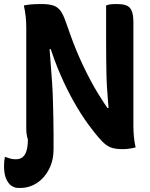

<svg xmlns="http://www.w3.org/2000/svg" viewBox="-71 -728 741 950"><path d="M8 60Q38 60 52.5 36Q67 12 67 -39V-96Q88 -96 110.5 -88Q133 -80 151.5 -66.5Q170 -53 182 -38Q194 -23 194 -9V10Q194 65 172 108.5Q150 152 112.5 177Q75 202 28 202H19Q8 202 -2.5 197.5Q-13 193 -21 186Q-36 171 -43.5 149Q-51 127 -51 92Q-51 81 -50 70Q-49 59 -47 49H-43Q-29 54 -19 57Q-9 60 8 60ZM194 1Q185 4 171 5.5Q157 7 141 7Q114 7 95 -3.5Q76 -14 67.5 -36.5Q59 -59 59 -93Q59 -155 59 -217.5Q59 -280 59 -342.5Q59 -405 59 -467.5Q59 -530 59 -591Q59 -620 56 -647Q53 -674 47 -701Q61 -704 74.5 -705.5Q88 -707 103 -707.5Q118 -708 134 -708Q172 -708 193.5 -700.5Q215 -693 228.5 -674.5Q242 -656 254 -621Q267 -584 280 -548Q293 -512 307.5 -477Q322 -442 339 -406Q356 -370 375.5 -333Q395 -296 419.5 -256.5Q444 -217 474 -174L430 -194H495L468 -171Q465 -206 462.5 -238Q460 -270 458 -302.5Q456 -335 455.5 -369Q455 -403 454.5 -441Q454 -479 454 -522Q454 -568 454 -612.5Q454 -657 454 -701Q463 -705 475.5 -706.5Q488 -708 509 -708Q557 -708 573 -687.5Q589 -667 589 -620Q589 -557 589 -493.5Q589 -430 589 -365.5Q589 -301 589 -236.5Q589 -172 589 -107Q589 -80 591.5 -52.5Q594 -25 600 1Q591 4 581.5 5.5Q572 7 561.5 8.5Q551 10 537 10Q499 10 477 1.5Q455 -7 433 -30Q402 -63 366.5 -111.5Q331 -160 295.5 -222.5Q260 -285 228 -358.5Q196 -432 171 -514L209 -485H150L172 -515Q176 -460 180 -410.5Q184 -361 187 -315.5Q190 -270 191 -227.5Q192 -185 193 -144Q194 -103 194 -61Q194 -44 194 -29Q194 -14 194 1Z"/></svg>

Font: Recursive Casual
Style: Bold
Weight: 700
Version: Version 1.085